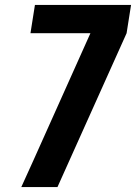

<svg xmlns="http://www.w3.org/2000/svg" viewBox="-20 -755 549 775"><path d="M66 0 115 -108 345 -621H103L121 -735H509L491 -621L212 0Z"/></svg>

Font: Iosevka SS04 Heavy Oblique
Style: Regular
Weight: 900
Italic angle: -9°
Monospace: yes
Designer: Belleve Invis
Foundry: Belleve Invis
Version: Version 19.0.0; ttfautohint (v1.8.4)